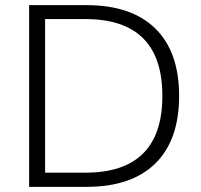

<svg xmlns="http://www.w3.org/2000/svg" viewBox="-20 -725 780 745"><path d="M93 0V-705H316Q490 -705 582.5 -614.5Q675 -524 675 -353Q675 -181 582.5 -90.5Q490 0 316 0ZM155 -55H311Q610 -55 610 -353Q610 -651 311 -651H155Z"/></svg>

Font: Mulish Light
Style: Regular
Weight: 300
Designer: Vernon Adams
Foundry: Vernon Adams
Version: Version 3.603; ttfautohint (v1.8.3)